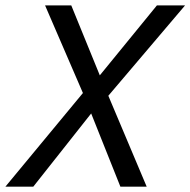

<svg xmlns="http://www.w3.org/2000/svg" viewBox="-48 -696 710 716"><path d="M-27.8 0 261.2 -349.1 120.1 -675.8H217.8L324.2 -415L537.1 -675.8H642.1L356 -338.9L499 0H400.9L292 -272.9L76.2 0Z"/></svg>

Font: Clear Sans
Style: Italic
Weight: 400
Italic angle: -12°
Foundry: Intel Corporation
Version: Version 1.00